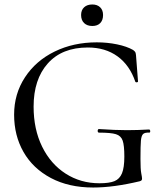

<svg xmlns="http://www.w3.org/2000/svg" viewBox="-20 -825 723 857"><path d="M43 -313Q43 -406 91.5 -480Q140 -554 224 -595Q308 -636 412 -636Q459 -636 502.5 -627Q546 -618 574 -602Q582 -596 584 -592Q586 -588 587 -579L596 -462Q596 -458 591 -457.5Q586 -457 584 -460Q559 -534 504.5 -573.5Q450 -613 372 -613Q257 -613 193.5 -542Q130 -471 130 -349Q130 -248 168 -170.5Q206 -93 273 -50Q340 -7 424 -7Q468 -7 491 -16.5Q514 -26 524.5 -51.5Q535 -77 535 -126Q535 -176 527.5 -197.5Q520 -219 497.5 -226Q475 -233 422 -233Q416 -233 416 -241Q416 -244 417.5 -246.5Q419 -249 421 -249Q496 -244 546 -244Q594 -244 645 -247Q650 -247 650.5 -240Q651 -233 646 -233Q626 -234 618.5 -226.5Q611 -219 609 -197.5Q607 -176 607 -116Q607 -69 610.5 -51.5Q614 -34 614 -28Q614 -23 612 -20.5Q610 -18 604 -16Q487 12 396 12Q287 12 207 -30.5Q127 -73 85 -146.5Q43 -220 43 -313ZM342 -758Q342 -780 355.5 -792.5Q369 -805 392 -805Q414 -805 427 -792.5Q440 -780 440 -758Q440 -735 427.5 -722Q415 -709 392 -709Q369 -709 355.5 -722Q342 -735 342 -758Z"/></svg>

Font: Cormorant Upright Medium
Style: Regular
Weight: 500
Designer: Christian Thalmann (Catharsis Fonts)
Foundry: Catharsis Fonts
Version: Version 3.302